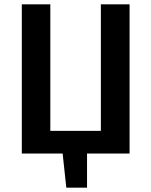

<svg xmlns="http://www.w3.org/2000/svg" viewBox="-20 -711 701 889"><path d="M383 158H287L270 0H81V-691H213V-105H447V-691H580V0H383Z"/></svg>

Font: Trujillo Medium
Style: Regular
Weight: 500
Designer: Fira Sans original fonts by bBox Type GmbH, Carrois Corporate GbR, & Edenspiekermann AG / Changes by Cristiano Sobral
Foundry: Fira Sans original fonts by bBox Type GmbH, Carrois Corporate GbR, & Edenspiekermann AG / Changes by Cristiano Sobral
Version: Version 4.301;October 17, 2021;FontCreator 14.0.0.2814 64-bi